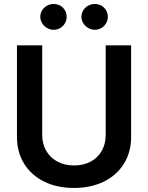

<svg xmlns="http://www.w3.org/2000/svg" viewBox="-20 -935 745 966"><path d="M639.6 -707V-245.1Q639.6 -169.9 603.8 -111.8Q567.9 -53.7 502.7 -21.5Q437.5 10.7 352.5 10.7Q267.1 10.7 201.9 -21.5Q136.7 -53.7 101.1 -111.8Q65.4 -169.9 65.4 -245.1V-707H192.4V-255.9Q192.4 -211.4 212.2 -176.8Q231.9 -142.1 268.3 -122.3Q304.7 -102.5 352.5 -102.5Q400.4 -102.5 436.5 -122.1Q472.7 -141.6 492.2 -176.5Q511.7 -211.4 511.7 -255.9V-707ZM182.6 -850.6Q182.6 -868.2 191.9 -883.1Q201.2 -897.9 216.6 -906.5Q231.9 -915 250 -915Q277.8 -915 296.6 -896.5Q315.4 -877.9 315.4 -850.6Q315.4 -833 306.9 -818.1Q298.3 -803.2 283.2 -794.2Q268.1 -785.2 250 -785.2Q232.4 -785.2 216.8 -794.2Q201.2 -803.2 191.9 -818.4Q182.6 -833.5 182.6 -850.6ZM389.6 -850.6Q389.6 -868.2 398.9 -883.1Q408.2 -897.9 423.6 -906.5Q439 -915 457 -915Q484.9 -915 503.7 -896.5Q522.5 -877.9 522.5 -850.6Q522.5 -833 513.9 -818.1Q505.4 -803.2 490.2 -794.2Q475.1 -785.2 457 -785.2Q439.5 -785.2 423.8 -794.2Q408.2 -803.2 398.9 -818.4Q389.6 -833.5 389.6 -850.6Z"/></svg>

Font: Pretendard SemiBold
Style: Regular
Weight: 600
Designer: Base glyphs from Inter by Rasmus Andersson; Hangeul glyphs from Noto Sans CJK(Source Han Sans) by Jang Soo-young and Kan
Foundry: Kil Hyung-jin
Version: Version 1.309